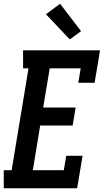

<svg xmlns="http://www.w3.org/2000/svg" viewBox="-31 -1003 553 1023"><path d="M-11 0V-96H31L121 -639H92V-735H502L473 -562H386L399 -639H234L199 -430H372L356 -334H183L144 -96H309L322 -173H409L380 0ZM341 -793 214 -927 289 -983 401 -837Z"/></svg>

Font: Iosevka Slab
Style: Bold Italic
Weight: 700
Italic angle: -9°
Monospace: yes
Designer: Belleve Invis
Foundry: Belleve Invis
Version: Version 11.1.0; ttfautohint (v1.8.3)